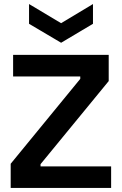

<svg xmlns="http://www.w3.org/2000/svg" viewBox="-20 -932 605 952"><path d="M33 0V-120L378 -541V-553H45V-660H519V-530L181 -118V-107H531V0ZM124 -912 283 -817 441 -912V-814L283 -720L124 -814Z"/></svg>

Font: Bricolage Grotesque 16pt SemiBold
Style: Regular
Weight: 600
Version: Version 1.001;gftools[0.9.33.dev8+g029e19f]